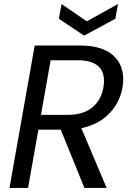

<svg xmlns="http://www.w3.org/2000/svg" viewBox="-20 -920 648 940"><path d="M486.1 -491.6C472.4 -413.6 417 -357.7 314.5 -357.7H180.7L227.9 -625.1H361.2C465.4 -625.1 500.5 -572.7 486.1 -491.6ZM149.9 -697.2 26.4 0H117.4L167.9 -285.1H301.7C474.2 -285.1 561.1 -385.8 579.6 -491.6C599.6 -605.6 538 -697.2 374.3 -697.2ZM265.4 -315 393.3 0H502.1L368.7 -315ZM404.9 -815.5 281.3 -900.3 268.2 -828.2 391.8 -745.6 544.7 -828.2 557.7 -900.3Z"/></svg>

Font: Poppins Devanagari Thin
Style: Italic
Weight: 100
Italic angle: -10°
Designer: Ninad Kale (Devanagari), Jonny Pinhorn (Latin)
Foundry: Indian Type Foundry
Version: 4.005